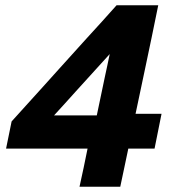

<svg xmlns="http://www.w3.org/2000/svg" viewBox="-20 -708 654 728"><path d="M281.5 0Q289.5 -38 297 -71.5Q304 -106 312 -144.5H3L24 -247.5Q49 -275.5 80.5 -310Q111.5 -344 143 -379Q174.5 -414 201 -443.5L308.5 -562.5Q337 -593.5 365.5 -625Q394 -656.5 422 -688H580Q567.5 -625.5 555 -566Q542 -506 530 -447L494 -276.5H592.5L566 -144.5H466.5Q458.5 -106 451.2 -71.8Q444 -37.5 436 0ZM267.5 -361.5Q247 -339 226.5 -316Q205.5 -293 185 -270.5H347L377.5 -416Q382.5 -438 387 -460L396 -503Z"/></svg>

Font: Heraclito
Style: Bold Italic
Weight: 700
Italic angle: -12°
Designer: Kostas Bartsokas (font) & Cristiano Sobral (main changes)
Foundry: Kostas Bartsokas (font) & Cristiano Sobral (main changes)
Version: Version 1.00;July 8, 2020;FontCreator 13.0.0.2655 64-bit